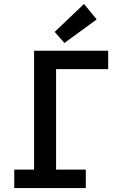

<svg xmlns="http://www.w3.org/2000/svg" viewBox="-20 -949 600 969"><path d="M52 0V-93H152V-693H526V-600H263V-93H413V0ZM305 -732 256 -788 404 -929 468 -851Z"/></svg>

Font: Ubuntu Sans Mono Medium
Style: Regular
Weight: 500
Monospace: yes
Designer: Dalton Maag Ltd
Foundry: Dalton Maag Ltd
Version: Version 1.006